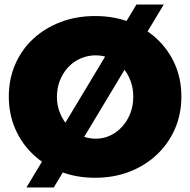

<svg xmlns="http://www.w3.org/2000/svg" viewBox="-20 -775 842 850"><path d="M584 -755H705L218 55H97ZM401 -704Q484 -704 553.5 -677.5Q623 -651 674.5 -603Q726 -555 754.5 -490Q783 -425 783 -348Q783 -270 754.5 -204.5Q726 -139 674.5 -90.5Q623 -42 553.5 -15Q484 12 401 12Q318 12 248.5 -15Q179 -42 127.5 -90.5Q76 -139 47.5 -204.5Q19 -270 19 -348Q19 -425 47.5 -490.5Q76 -556 127.5 -603.5Q179 -651 248.5 -677.5Q318 -704 401 -704ZM404 -530Q369 -530 337.5 -516.5Q306 -503 282.5 -478Q259 -453 245.5 -419.5Q232 -386 232 -347Q232 -307 246 -273.5Q260 -240 283.5 -214.5Q307 -189 338 -175Q369 -161 404 -161Q438 -161 468 -175Q498 -189 521 -214.5Q544 -240 557 -273.5Q570 -307 570 -347Q570 -386 557 -419.5Q544 -453 521 -478Q498 -503 468 -516.5Q438 -530 404 -530Z"/></svg>

Font: Alexandria ExtraBold
Style: Regular
Weight: 800
Designer: Mohamed Gaber
Foundry: Kief Type Foundry
Version: Version 5.100